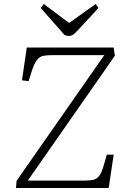

<svg xmlns="http://www.w3.org/2000/svg" viewBox="-20 -941 632 961"><path d="M555 -662 119 -37H399Q426 -37 444.5 -40.5Q463 -44 476 -60Q489 -76 499 -113L515 -167H549L524 0H60L63 -36L502 -665H242Q217 -665 199 -662Q181 -659 167.5 -644Q154 -629 142 -594L123 -535L90 -539L114 -703H549ZM184 -901 199 -921 326 -826 459 -921 473 -901 370 -790Q358 -777 348 -769Q338 -761 324 -761Q319 -761 313.5 -762.5Q308 -764 303 -766Z"/></svg>

Font: Literata 18pt ExtraLight
Style: Italic
Weight: 250
Italic angle: -2°
Designer: Latin by Veronika Burian and Jose Scaglione. Greek by Irene Vlachou. Cyrillic by Vera Evstafieva
Foundry: TypeTogether
Version: Version 3.103;gftools[0.9.29]